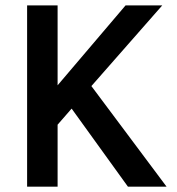

<svg xmlns="http://www.w3.org/2000/svg" viewBox="-20 -696 661 716"><path d="M457 0 247.1 -291 194.8 -231V0H81.1V-675.8H194.8V-377.9L448.2 -675.8H585L320.8 -375L601.1 0Z"/></svg>

Font: Clear Sans Medium
Style: Regular
Weight: 500
Foundry: Intel Corporation
Version: Version 1.00